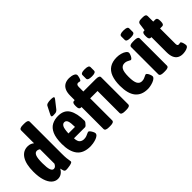

<svg xmlns="http://www.w3.org/2000/svg" viewBox="57 -1537 2321 2321"><g transform="rotate(-45 1217.5 -376.0)"><path d="M185 8Q142 8 108 -23Q74 -54 54.5 -115Q35 -176 35 -264Q35 -393 79 -462Q123 -531 202 -531Q230 -531 250 -522.5Q270 -514 284 -502V-722Q284 -754 344 -754H372Q432 -754 432 -722V-176Q432 -124 435 -96.5Q438 -69 441 -55.5Q444 -42 444 -31Q444 -22 430.5 -16Q417 -10 397.5 -6Q378 -2 359.5 -0.5Q341 1 332 1Q310 1 302.5 -20.5Q295 -42 291 -62Q277 -32 249.5 -12Q222 8 185 8ZM235 -113Q252 -113 264 -124.5Q276 -136 284 -153V-400Q276 -405 266 -409.5Q256 -414 243 -414Q214 -414 199.5 -379.5Q185 -345 185 -261Q185 -182 197.5 -147.5Q210 -113 235 -113Z M741 8Q623 8 569 -60.5Q515 -129 515 -258Q515 -362 541.5 -421.5Q568 -481 615 -506Q662 -531 723 -531Q824 -531 866.5 -459.5Q909 -388 909 -262Q909 -253 899 -239Q889 -225 877 -214Q865 -203 858 -203H668Q670 -149 692 -129Q714 -109 748 -109Q773 -109 792.5 -116.5Q812 -124 825.5 -131Q839 -138 844 -138Q855 -138 867 -123Q879 -108 887.5 -90Q896 -72 896 -62Q896 -44 879 -30.5Q862 -17 836.5 -8.5Q811 0 785 4Q759 8 741 8ZM662 -292H774Q774 -362 762.5 -393Q751 -424 722 -424Q697 -424 681.5 -397Q666 -370 662 -292ZM691 -575Q674 -575 668 -578.5Q662 -582 662 -590Q662 -598 675 -622.5Q688 -647 718 -707Q725 -722 747.5 -728Q770 -734 797 -734Q851 -734 851 -720Q851 -716 848.5 -711Q846 -706 838 -695.5Q830 -685 812 -662.5Q794 -640 763 -600Q756 -591 742.5 -583Q729 -575 691 -575Z M1131 -406V-523H1362L1328 -406ZM1334 2Q1274 2 1274 -30V-493Q1274 -523 1334 -523H1362Q1422 -523 1422 -493V-30Q1422 2 1362 2ZM1060 2Q1000 2 1000 -30V-406H988Q958 -406 958 -456V-473Q958 -523 988 -523H1000V-598Q1000 -654 1016.5 -689.5Q1033 -725 1064 -742.5Q1095 -760 1141 -760Q1156 -760 1179 -756Q1202 -752 1220 -741Q1238 -730 1238 -710Q1238 -706 1234.5 -688.5Q1231 -671 1224 -654.5Q1217 -638 1207 -638Q1202 -638 1193.5 -640.5Q1185 -643 1179 -643Q1163 -643 1155.5 -632.5Q1148 -622 1148 -600V-523H1181Q1211 -523 1211 -473V-456Q1211 -406 1181 -406H1148V-30Q1148 2 1088 2ZM1351 -578Q1314 -578 1297.5 -586Q1281 -594 1281 -610V-670Q1281 -686 1297 -694Q1313 -702 1348 -702Q1385 -702 1401.5 -694Q1418 -686 1418 -670V-610Q1418 -594 1401.5 -586Q1385 -578 1351 -578Z M1721 8Q1617 8 1563 -58Q1509 -124 1509 -260Q1509 -348 1532 -408.5Q1555 -469 1603 -500Q1651 -531 1725 -531Q1761 -531 1794.5 -521.5Q1828 -512 1849 -496Q1870 -480 1870 -462Q1870 -452 1863 -433.5Q1856 -415 1845.5 -400.5Q1835 -386 1825 -386Q1821 -386 1816.5 -388Q1812 -390 1806 -394Q1795 -400 1779 -407Q1763 -414 1741 -414Q1701 -414 1680.5 -380Q1660 -346 1660 -262Q1660 -177 1680 -143Q1700 -109 1738 -109Q1762 -109 1780 -117Q1798 -125 1809 -130Q1815 -133 1819.5 -135Q1824 -137 1827 -137Q1838 -137 1848 -122.5Q1858 -108 1864.5 -90Q1871 -72 1871 -61Q1871 -46 1855.5 -33Q1840 -20 1816.5 -11Q1793 -2 1767.5 3Q1742 8 1721 8Z M1996 2Q1936 2 1936 -30V-493Q1936 -525 1996 -525H2024Q2084 -525 2084 -493V-30Q2084 2 2024 2ZM2013 -578Q1976 -578 1959.5 -586Q1943 -594 1943 -610V-670Q1943 -686 1959.5 -694Q1976 -702 2010 -702Q2047 -702 2063.5 -694Q2080 -686 2080 -670V-610Q2080 -594 2064 -586Q2048 -578 2013 -578Z M2320 8Q2281 8 2253 -8.5Q2225 -25 2210 -59.5Q2195 -94 2195 -148V-406H2184Q2154 -406 2154 -456V-473Q2154 -523 2184 -523H2195L2208 -618Q2213 -650 2262 -650H2293Q2343 -650 2343 -618V-523H2380Q2410 -523 2410 -473V-456Q2410 -406 2380 -406H2343V-144Q2343 -126 2348.5 -117.5Q2354 -109 2367 -109Q2374 -109 2381.5 -111Q2389 -113 2394 -113Q2403 -113 2410 -97.5Q2417 -82 2420.5 -64.5Q2424 -47 2424 -42Q2424 -23 2405.5 -12Q2387 -1 2362.5 3.5Q2338 8 2320 8Z"/></g></svg>

Font: Asap Condensed VF Beta
Style: Regular
Weight: 400
Designer: Pablo Cosgaya
Foundry: Omnibus-Type
Version: Version 1.008